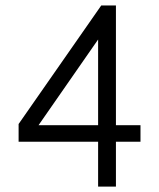

<svg xmlns="http://www.w3.org/2000/svg" viewBox="-20 -690 588 710"><path d="M499.5 -166H408.7V0H342.8V-166H48.8V-231.4L354.5 -669.9H408.7V-227.1H499.5ZM342.8 -543.9 122.6 -227.1H342.8Z"/></svg>

Font: SengBuhan
Style: Regular
Weight: 400
Designer: John M. Durdin
Foundry: Lao Script for Windows
Version: Version 1.400